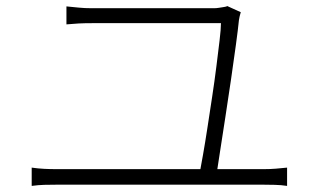

<svg xmlns="http://www.w3.org/2000/svg" viewBox="-20 -679 1040 630"><path d="M770 -639Q768 -633 766.5 -626Q765 -619 764 -613Q761 -583 754 -531.5Q747 -480 738 -418Q729 -356 719.5 -295Q710 -234 702.5 -185Q695 -136 691 -110H635Q639 -131 646 -170.5Q653 -210 660.5 -259Q668 -308 676 -360.5Q684 -413 690 -461Q696 -509 700.5 -546.5Q705 -584 705 -603Q677 -603 629.5 -603Q582 -603 527 -603Q472 -603 420.5 -603Q369 -603 331.5 -603Q294 -603 283 -603Q257 -603 238 -602Q219 -601 198 -599V-658Q219 -656 238.5 -654Q258 -652 282 -652Q291 -652 318.5 -652Q346 -652 385 -652Q424 -652 467.5 -652Q511 -652 553 -652Q595 -652 629 -652Q663 -652 682 -652Q690 -652 699 -653.5Q708 -655 715 -656Q722 -657 726 -659ZM84 -129Q105 -126 125 -125Q145 -124 165 -124H845Q866 -124 884.5 -125.5Q903 -127 922 -129V-69Q903 -72 881 -72.5Q859 -73 845 -73H165Q145 -73 125.5 -72.5Q106 -72 84 -69Z"/></svg>

Font: Noto Sans SC Thin Light
Style: Regular
Weight: 300
Version: Version 2.004-H2;hotconv 1.0.118;makeotfexe 2.5.65603